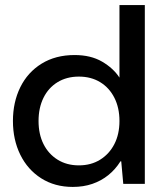

<svg xmlns="http://www.w3.org/2000/svg" viewBox="-20 -725 642 757"><path d="M267 12Q196 12 142.5 -22Q89 -56 60 -115Q31 -174 31 -248Q31 -322 60 -381Q89 -440 144 -474Q199 -508 274 -508Q338 -508 382.5 -482Q427 -456 451 -419V-705H551V0H466L458 -89H455Q435 -57 407 -34.5Q379 -12 344 0Q309 12 267 12ZM291 -73Q339 -73 375 -95.5Q411 -118 431 -157Q451 -196 451 -248Q451 -300 431 -339.5Q411 -379 375 -401Q339 -423 291 -423Q243 -423 207 -401Q171 -379 151.5 -339.5Q132 -300 132 -248Q132 -196 151.5 -157Q171 -118 207 -95.5Q243 -73 291 -73Z"/></svg>

Font: DM Sans 9pt 36pt Medium
Style: Regular
Weight: 500
Version: Version 4.004;gftools[0.9.30]